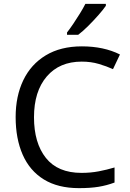

<svg xmlns="http://www.w3.org/2000/svg" viewBox="-20 -964 672 994"><path d="M403 -645Q288 -645 222 -568Q156 -491 156 -357Q156 -224 217.5 -146.5Q279 -69 402 -69Q449 -69 491 -77Q533 -85 573 -97V-19Q533 -4 490.5 3Q448 10 389 10Q280 10 207 -35Q134 -80 97.5 -163Q61 -246 61 -358Q61 -466 100.5 -548.5Q140 -631 217 -677.5Q294 -724 404 -724Q517 -724 601 -682L565 -606Q532 -621 491.5 -633Q451 -645 403 -645ZM528 -934Q516 -916 491 -887.5Q466 -859 437.5 -830.5Q409 -802 385 -784H327V-796Q342 -815 359.5 -841Q377 -867 394 -894.5Q411 -922 422 -944H528Z"/></svg>

Font: Noto Sans Lepcha
Style: Regular
Weight: 400
Designer: Monotype Design Team
Foundry: Monotype Imaging Inc.
Version: Version 2.006; ttfautohint (v1.8.4.7-5d5b)